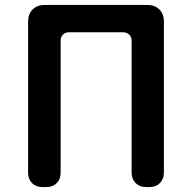

<svg xmlns="http://www.w3.org/2000/svg" viewBox="-20 -759 780 779"><path d="M152 0Q126 0 110 -16Q94 -32 94 -58V-672Q94 -702 112.5 -720.5Q131 -739 160 -739H579Q608 -739 626.5 -720.5Q645 -702 645 -672V-59Q645 -33 629 -16.5Q613 0 587 0H572Q546 0 530 -16.5Q514 -33 514 -59V-595Q514 -609 504 -618.5Q494 -628 480 -628H259Q245 -628 235.5 -618.5Q226 -609 226 -595V-58Q226 -32 210 -16Q194 0 168 0Z"/></svg>

Font: Chiron GoRound TC SB
Style: Regular
Weight: 500
Designer: Ryoko NISHIZUKA 西塚涼子 (kana, bopomofo & ideographs); Paul D. Hunt (Latin, Greek & Cyrillic); Sandoll Communications 산돌커뮤니
Foundry: Adobe
Version: Version 1.000;hotconv 1.1.1;makeotfexe 2.6.0